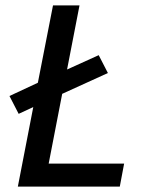

<svg xmlns="http://www.w3.org/2000/svg" viewBox="-20 -690 590 710"><path d="M46 0 103 -294 49 -269 15 -335 120 -384 176 -670H274L228 -433L345 -486L379 -420L210 -343L160 -85H439L423 0Z"/></svg>

Font: Lode Dark Term
Style: Bold Italic
Weight: 700
Italic angle: -11°
Monospace: yes
Designer: Belleve Invis
Foundry: Belleve Invis
Version: Version 29.2.0